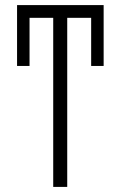

<svg xmlns="http://www.w3.org/2000/svg" viewBox="-20 -734 473 754"><path d="M189 0V-664H96V-475H47V-714H387V-475H338V-664H244V0Z"/></svg>

Font: Noto Sans ExtraCondensed Light
Style: Regular
Weight: 300
Width: 2
Designer: Monotype Design Team
Foundry: Monotype Imaging Inc.
Version: Version 2.013; ttfautohint (v1.8.4.7-5d5b)